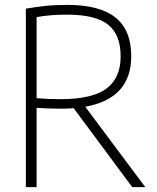

<svg xmlns="http://www.w3.org/2000/svg" viewBox="-20 -767 642 787"><path d="M86 0V-731.5Q123 -738 163.8 -742.5Q204.5 -747 255.5 -747Q388.5 -747 453.2 -695.2Q518 -643.5 518 -536.5Q518 -363.5 329.5 -329.5L575.5 0H522L282 -323.5Q257 -321.5 229 -321.5Q197.5 -321.5 175 -322.5Q152.5 -323.5 130 -325V0ZM227.5 -360.5Q358 -360.5 416.2 -403.8Q474.5 -447 474.5 -536Q474.5 -625 423 -666Q371.5 -707 254.5 -707Q217 -707 188.2 -704.5Q159.5 -702 130 -697V-364.5Q158.5 -362.5 179 -361.5Q199.5 -360.5 227.5 -360.5Z"/></svg>

Font: Encode Sans Semi Condensed ExtraLight
Style: Regular
Weight: 200
Width: 4
Designer: Multiple Designers
Foundry: Impallari Type
Version: Version 3.000; ttfautohint (v1.8.3) -l 8 -r 50 -G 200 -x 14 